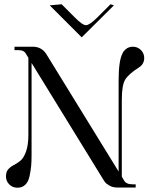

<svg xmlns="http://www.w3.org/2000/svg" viewBox="-20 -879 702 900"><path d="M213 -854 269 -859 330 -798Q366 -761 383 -761Q400 -761 437 -798L498 -859L514 -854L363 -704ZM603 -660Q625 -660 640.5 -644.5Q656 -629 656 -607Q656 -578 630 -562Q583 -532 567 -506Q551 -480 551 -412V-51L561 -34Q571 -15 601 -15H616V0H529Q509 0 493 -9Q477 -18 471 -27L465 -36L128 -584V-152Q128 -122 126 -100.5Q124 -79 118.5 -53Q113 -27 98.5 -13Q84 1 62 1Q39 1 23.5 -14.5Q8 -30 8 -52Q8 -74 19 -86Q30 -98 45 -105.5Q60 -113 75.5 -125.5Q91 -138 102 -168.5Q113 -199 113 -248V-608L102 -626Q93 -644 67 -644H63H48V-660H134Q176 -660 198 -624L536 -75V-501Q536 -594 554 -628Q558 -639 571 -649.5Q584 -660 603 -660Z"/></svg>

Font: kawoszeh
Style: Medium
Weight: 500
Version: Version 000.030